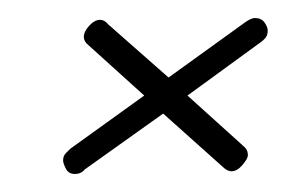

<svg xmlns="http://www.w3.org/2000/svg" viewBox="-20 -385 317 213"><path d="M253 -361Q259 -365 263 -365Q270 -365 273.5 -360Q277 -355 277 -351Q277 -346 274.5 -343Q272 -340 269 -338L188 -279L250 -223Q255 -219 255 -213Q255 -209 249 -202Q243 -195 237 -195Q232 -195 227 -200L161 -259L74 -197Q70 -192 63 -192Q56 -192 53 -198Q50 -204 50 -207Q50 -212 53 -215Q56 -218 58 -220L140 -279L78 -335Q73 -339 73 -344Q73 -350 79 -356.5Q85 -363 91 -363Q96 -363 100 -358L167 -299Z"/></svg>

Font: Gruenewald VA
Style: Regular
Weight: 400
Designer: Peter Wiegel
Foundry: Peter Wiegel, nach dem Schriftentwurf von Dr. H. Gr¸newald
Version: Version 0.007